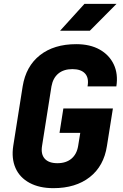

<svg xmlns="http://www.w3.org/2000/svg" viewBox="-20 -970 640 1000"><path d="M258 10Q185 10 134 -17.5Q83 -45 61 -94.5Q39 -144 49 -210L98 -520Q115 -625 188 -682.5Q261 -740 377 -740Q449 -740 499 -712Q549 -684 572.5 -634.5Q596 -585 586 -520H436Q444 -564 423 -587Q402 -610 357 -610Q312 -610 284 -587Q256 -564 248 -520L199 -210Q192 -167 213 -143.5Q234 -120 279 -120Q324 -120 352 -143.5Q380 -167 387 -210L398 -278H290L310 -405H568L537 -210Q521 -105 447.5 -47.5Q374 10 258 10ZM293 -810 420 -950H587L448 -810Z"/></svg>

Font: JetBrains Mono ExtraBold
Style: Italic
Weight: 800
Italic angle: -9°
Monospace: yes
Designer: Philipp Nurullin, Konstantin Bulenkov
Foundry: JetBrains
Version: Version 2.305; ttfautohint (v1.8.4.7-5d5b)